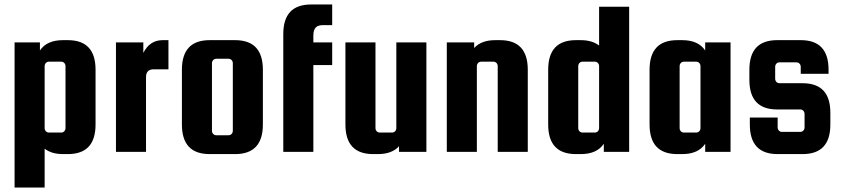

<svg xmlns="http://www.w3.org/2000/svg" viewBox="-20 -677 3756 856"><path d="M282 10C365 10 406 -34 406 -122V-366C406 -454 365 -498 282 -498H261C213 -498 179 -483 158 -452V-488H45V159H179V-14C200 2 227 10 261 10ZM179 -382C179 -393 187 -402 198 -402H253C264 -402 272 -393 272 -382V-106C272 -95 264 -86 253 -86H198C187 -86 179 -95 179 -106Z M705 -498C667 -498 638 -479 619 -441V-488H497V0H631V-333C631 -356 642 -368 665 -368H731V-498Z M1152 -366C1152 -454 1111 -498 1028 -498H915C832 -498 791 -454 791 -366V-122C791 -34 832 10 915 10H1028C1111 10 1152 -34 1152 -122ZM1018 -94C1018 -83 1010 -74 999 -74H944C933 -74 925 -83 925 -94V-395C925 -406 933 -415 944 -415H999C1010 -415 1018 -406 1018 -395Z M1461 -565V-657H1367C1284 -657 1243 -613 1243 -525V0H1377V-387H1461V-488H1377V-517C1377 -554 1392 -565 1421 -565Z M1747 -106C1747 -95 1739 -86 1728 -86H1673C1662 -86 1654 -95 1654 -106V-488H1520V-122C1520 -34 1561 10 1644 10H1665C1707 10 1738 -2 1759 -25V0H1881V-488H1747Z M2106 -382C2106 -393 2114 -402 2125 -402H2180C2191 -402 2199 -393 2199 -382V0H2333V-366C2333 -454 2292 -498 2209 -498H2188C2146 -498 2115 -486 2094 -463V-488H1972V0H2106Z M2548 -498C2465 -498 2424 -454 2424 -366V-122C2424 -34 2465 10 2548 10H2569C2617 10 2651 -5 2672 -36V0H2785V-647H2651V-474C2630 -490 2603 -498 2569 -498ZM2651 -106C2651 -95 2643 -86 2632 -86H2577C2566 -86 2558 -95 2558 -106V-382C2558 -393 2566 -402 2577 -402H2632C2643 -402 2651 -393 2651 -382Z M3124 -452C3103 -483 3069 -498 3021 -498H3000C2917 -498 2876 -454 2876 -366V-122C2876 -34 2917 10 3000 10H3021C3069 10 3103 -5 3124 -36V0H3237V-488H3124ZM3103 -106C3103 -95 3095 -86 3084 -86H3029C3018 -86 3010 -95 3010 -106V-382C3010 -393 3018 -402 3029 -402H3084C3095 -402 3103 -393 3103 -382Z M3455 -306C3444 -306 3436 -315 3436 -326V-379C3436 -390 3444 -399 3455 -399H3531C3542 -399 3550 -390 3550 -379V-348H3674V-366C3674 -454 3633 -498 3550 -498H3445C3362 -498 3321 -454 3321 -366V-321C3321 -233 3362 -189 3445 -189H3548C3559 -189 3567 -180 3567 -169V-109C3567 -98 3559 -89 3548 -89H3466C3455 -89 3447 -98 3447 -109V-153H3323V-122C3323 -34 3364 10 3447 10H3558C3641 10 3682 -34 3682 -122V-174C3682 -262 3641 -306 3558 -306Z"/></svg>

Font: sklik
Style: Regular
Weight: 400
Designer: Joe Prince
Foundry: Joe Prince
Version: Version 1.001